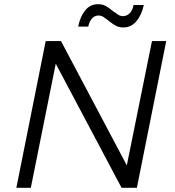

<svg xmlns="http://www.w3.org/2000/svg" viewBox="-20 -896 836 916"><path d="M705 -700H773L633 0H560L246 -592L127 0H58L198 -700H271L585 -107ZM568 -765Q548 -765 533 -773Q518 -781 498 -797Q482 -810 472 -816Q462 -822 450 -822Q431 -822 418.5 -807.5Q406 -793 401 -769H353Q362 -816 386 -846Q410 -876 448 -876Q469 -876 484.5 -867.5Q500 -859 519 -843Q537 -830 546 -824.5Q555 -819 566 -819Q586 -819 599.5 -833.5Q613 -848 617 -872H666Q656 -825 631 -795Q606 -765 568 -765Z"/></svg>

Font: Gontserrat Light
Style: Italic
Weight: 300
Italic angle: -11.3°
Designer: Julieta Ulanovsky
Foundry: Julieta Ulanovsky
Version: Version 6.001